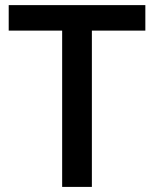

<svg xmlns="http://www.w3.org/2000/svg" viewBox="-20 -734 606 754"><path d="M340.8 0H224.1V-613.8H14.2V-713.9H550.8V-613.8H340.8Z"/></svg>

Font: f1_57812          
Style: Regular
Weight: 600
Foundry: Ascender Corporation
Version: Version 1.10